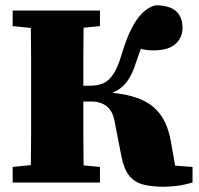

<svg xmlns="http://www.w3.org/2000/svg" viewBox="-20 -692 755 728"><path d="M441 -96 414 -234Q407 -272 384 -289.5Q361 -307 329 -307H296Q296 -243 296 -183.5Q296 -124 297 -65L359 -59V0H28V-59L97 -66Q98 -126 98 -187.5Q98 -249 98 -310V-342Q98 -403 98 -464Q98 -525 97 -586L28 -593V-652H359V-593L297 -587Q296 -533 296 -478Q296 -423 296 -367H322Q349 -367 370 -375.5Q391 -384 408.5 -409Q426 -434 441 -485Q467 -572 498.5 -617Q530 -662 570 -672Q672 -672 672 -586Q672 -549 645 -525Q618 -501 561 -501Q534 -501 514 -507Q510 -496 505.5 -483.5Q501 -471 496 -456Q482 -410 461 -382Q440 -354 406 -340Q510 -330 561.5 -286.5Q613 -243 628 -155L644 -64L710 -59V0Q675 10 648.5 13Q622 16 599 16Q556 16 524 8Q492 0 471.5 -24Q451 -48 441 -96Z"/></svg>

Font: Source Serif Pro Black
Style: Regular
Weight: 900
Designer: Frank Grießhammer
Foundry: Adobe Systems Incorporated
Version: Version 3.001;hotconv 1.0.111;makeotfexe 2.5.65597